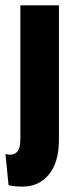

<svg xmlns="http://www.w3.org/2000/svg" viewBox="-48 -548 262 719"><path d="M-16 145.3 -27.5 29Q-0.8 35.7 13.8 22.8Q28.3 9.8 28.3 -27V-528H172.7V-25.3Q172.7 60.3 135 105.6Q97.3 150.8 37.2 150.8Q4 150.8 -16 145.3Z"/></svg>

Font: Bricolage Grotesque 96pt Condensed ExBd
Style: Regular
Weight: 800
Width: 3
Designer: Mathieu Triay
Foundry: Atelier Triay
Version: Version 1.001;Glyphs 3.2 (3207)